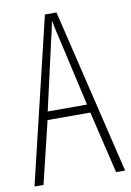

<svg xmlns="http://www.w3.org/2000/svg" viewBox="-82 -766 556 818"><g transform="rotate(-10 196.0 -357.0)"><path d="M353 0 289 -269H104L39 0H0L171 -714H221L392 0ZM215 -596Q209 -622 204.5 -641.5Q200 -661 196 -683Q192 -661 187.5 -641.5Q183 -622 177 -597L111 -305H281Z"/></g></svg>

Font: Noto Sans Khmer UI ExtraCondensed ExtraLight
Style: Regular
Weight: 200
Width: 2
Designer: Danh Hong and the Monotype Design Team
Foundry: Monotype Imaging Inc.
Version: Version 2.002; ttfautohint (v1.8.4.7-5d5b)